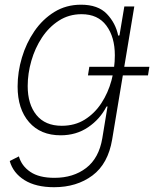

<svg xmlns="http://www.w3.org/2000/svg" viewBox="-20 -573 649 809"><path d="M208 215.8Q130.9 215.8 83 185.8Q35.2 155.8 21 105.5L59.6 85.9Q70.8 126 107.7 151.1Q144.5 176.3 209.5 176.3Q289.1 176.3 343 134.8Q397 93.3 411.1 9.3L433.1 -124.5L428.7 -124Q401.4 -70.8 351.3 -36.9Q301.3 -2.9 235.4 -2.9Q150.9 -2.9 102.5 -58.3Q54.2 -113.8 54.2 -208.5Q54.2 -269.5 72.3 -330.3Q90.3 -391.1 125 -441.7Q159.7 -492.2 209.2 -522.7Q258.8 -553.2 321.3 -553.2Q393.1 -553.2 430.2 -514.4Q467.3 -475.6 478 -422.9L483.4 -423.8L503.9 -545.9H545.9L452.6 14.6Q435.5 117.2 369.4 166.5Q303.2 215.8 208 215.8ZM240.2 -43Q295.4 -43 337.2 -69.1Q378.9 -95.2 407.2 -138.4Q435.5 -181.6 449.7 -234.1Q463.9 -286.6 463.9 -339.8Q463.9 -417 428.2 -465.1Q392.6 -513.2 323.7 -513.2Q270.5 -513.2 228.3 -486.1Q186 -459 156.7 -414.6Q127.4 -370.1 112.1 -316.7Q96.7 -263.2 96.7 -210.4Q96.7 -133.8 133.5 -88.4Q170.4 -43 240.2 -43ZM350.6 -255.4 356.4 -291.5H609.4L603.5 -255.4Z"/></svg>

Font: Inter Extra Light
Style: Italic
Weight: 200
Italic angle: -9.39999°
Designer: Rasmus Andersson
Foundry: rsms
Version: Version 4.000;git-3c8e0fc